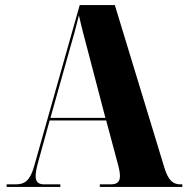

<svg xmlns="http://www.w3.org/2000/svg" viewBox="-20 -734 736 754"><path d="M6 0H217V-10H154C130 -10 120 -20 120 -43C120 -59 125 -81 133 -109L175 -261H397L442 -93C447 -75 451 -58 451 -43C451 -23 443 -10 415 -10H372V0H696V-10H689C659 -10 641 -26 626 -74L431 -714H293L114 -81C98 -25 78 -10 41 -10H6ZM178 -271 256 -548C268 -588 279 -629 290 -674C300 -627 313 -581 322 -546L394 -271Z"/></svg>

Font: Noto Serif Display Condensed Black
Style: Regular
Weight: 900
Width: 3
Designer: Monotype Design Team
Foundry: Monotype Imaging Inc.
Version: Version 2.009